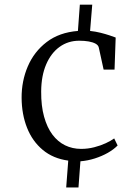

<svg xmlns="http://www.w3.org/2000/svg" viewBox="-20 -698 602 844"><path d="M75 -267.5Q74.5 -341.5 102.2 -406.2Q130 -471 185.2 -513.2Q240.5 -555.5 322.5 -562L331 -677.5H385.5L376 -562Q400 -559.5 421.8 -554Q443.5 -548.5 460.8 -542.8Q478 -537 488.5 -533L483.5 -392H435.5L414.5 -488Q412.5 -499 400.5 -505.8Q388.5 -512.5 369.8 -515.8Q351 -519 328.5 -519Q279.5 -519 242 -492Q204.5 -465 183 -415Q161.5 -365 161 -296Q160.5 -232.5 173.8 -185Q187 -137.5 210.5 -106.2Q234 -75 266.2 -59.2Q298.5 -43.5 336.5 -43.5Q366.5 -43.5 394.5 -50.8Q422.5 -58 445 -68.5Q467.5 -79 482 -89.5L497 -58.5Q480 -41 454 -26.2Q428 -11.5 396.8 -1.5Q365.5 8.5 333.5 11L325 126H271L280 8Q213.5 -1 167.8 -39.2Q122 -77.5 98.8 -136.5Q75.5 -195.5 75 -267.5Z"/></svg>

Font: Merriweather 36pt Light
Style: Regular
Weight: 300
Designer: Eben Sorkin
Foundry: Eben Sorkin
Version: Version 2.100